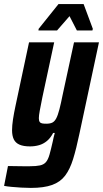

<svg xmlns="http://www.w3.org/2000/svg" viewBox="-48 -717 504 939"><path d="M103 202Q80 202 55.5 200.5Q31 199 9 197Q-13 195 -28 192L-9 95Q7 95 25.5 95.5Q44 96 63 96Q82 96 98 96Q129 96 147.5 92Q166 88 176.5 76Q187 64 194 39.5Q201 15 210 -25Q212 -35 214.5 -46Q217 -57 220 -67H212Q199 -42 181.5 -27.5Q164 -13 143 -7Q122 -1 99 -1Q67 -1 47.5 -9.5Q28 -18 19.5 -35.5Q11 -53 11 -80Q11 -103 15.5 -133Q20 -163 28 -200L94 -510H217L159 -240Q151 -200 146.5 -176Q142 -152 142 -139Q142 -127 146 -121Q150 -115 158 -113.5Q166 -112 178 -112Q197 -112 208 -117.5Q219 -123 227 -138Q235 -153 242.5 -182Q250 -211 259 -256L314 -510H436L340 -61Q325 11 309.5 61Q294 111 270.5 142Q247 173 207 187.5Q167 202 103 202ZM140 -568 141 -576 238 -697H361L406 -576L404 -568H328L292 -638L231 -568Z"/></svg>

Font: Saira Condensed
Style: Bold Italic
Weight: 700
Width: 3
Italic angle: -12°
Designer: Hector Gatti with collaboration of the Omnibus-Type team
Foundry: Omnibus-Type
Version: Version 1.101